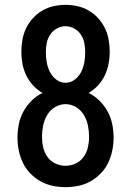

<svg xmlns="http://www.w3.org/2000/svg" viewBox="-20 -763 540 791"><path d="M250 8Q223 8 196.5 2.5Q170 -3 147 -16Q124 -29 105 -48.5Q86 -68 74.5 -92Q63 -116 57.5 -142.5Q52 -169 52 -196Q52 -223 57.5 -251Q63 -279 76.5 -303.5Q90 -328 110 -348Q130 -368 155 -380Q133 -393 116 -411.5Q99 -430 88 -453Q77 -476 72.5 -500.5Q68 -525 68 -550Q68 -575 72.5 -600Q77 -625 88 -647.5Q99 -670 116 -688.5Q133 -707 154.5 -719.5Q176 -732 200.5 -737.5Q225 -743 250 -743Q275 -743 299.5 -737.5Q324 -732 345.5 -719.5Q367 -707 384 -688.5Q401 -670 412 -647.5Q423 -625 427.5 -600Q432 -575 432 -550Q432 -525 427.5 -500.5Q423 -476 412 -453Q401 -430 384 -411.5Q367 -393 345 -380Q370 -368 390 -348Q410 -328 423.5 -303.5Q437 -279 442.5 -251Q448 -223 448 -196Q448 -169 442.5 -142.5Q437 -116 425.5 -92Q414 -68 395 -48.5Q376 -29 353 -16Q330 -3 303.5 2.5Q277 8 250 8ZM250 -422Q271 -422 288 -435Q305 -448 314.5 -467Q324 -486 327.5 -506.5Q331 -527 331 -548Q331 -567 327.5 -585.5Q324 -604 313.5 -620Q303 -636 286 -645.5Q269 -655 250 -655Q231 -655 214 -645.5Q197 -636 186.5 -620Q176 -604 172.5 -585.5Q169 -567 169 -548Q169 -527 172.5 -506.5Q176 -486 185.5 -467Q195 -448 212 -435Q229 -422 250 -422ZM250 -80Q272 -80 292 -89.5Q312 -99 324.5 -116.5Q337 -134 342 -155.5Q347 -177 347 -198Q347 -222 342.5 -245Q338 -268 326 -288.5Q314 -309 293.5 -321.5Q273 -334 250 -334Q227 -334 206.5 -321.5Q186 -309 174 -288.5Q162 -268 157.5 -245Q153 -222 153 -198Q153 -177 158 -155.5Q163 -134 175.5 -116.5Q188 -99 208 -89.5Q228 -80 250 -80Z"/></svg>

Font: Iosevka SS18 Semibold
Style: Regular
Weight: 600
Monospace: yes
Designer: Belleve Invis
Foundry: Belleve Invis
Version: Version 25.1.1; ttfautohint (v1.8.4)